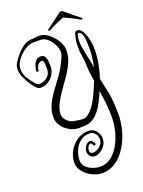

<svg xmlns="http://www.w3.org/2000/svg" viewBox="-217 -972 1051 1415"><g transform="rotate(-20 309.0 -265.0)"><path d="M330 348Q293 348 253.5 329Q214 310 187.5 278Q161 246 161 207Q161 158 185 115.5Q209 73 249 46.5Q289 20 338 20Q374 20 396.5 47Q419 74 419 107Q419 144 396.5 170Q374 196 346 207Q333 212 323 212Q301 212 286.5 196Q272 180 272 158Q272 138 287 116.5Q302 95 323 94Q334 94 342 103.5Q350 113 354 123Q354 124 354.5 124.5Q355 125 355 127Q355 136 345 136Q339 136 336 130Q335 126 331.5 120Q328 114 323 113Q309 113 300.5 128.5Q292 144 292 158Q292 171 299.5 177Q307 183 318 183Q334 183 352.5 173Q371 163 384.5 145.5Q398 128 398 106Q398 80 381 60Q364 40 338 40Q297 40 266.5 64Q236 88 219.5 126Q203 164 203 206Q203 234 224 255Q245 276 275 287Q305 298 332 298Q383 298 421.5 267Q460 236 485.5 188Q511 140 523.5 86Q536 32 536 -15Q536 -72 530.5 -124Q525 -176 517 -228Q501 -191 480.5 -150.5Q460 -110 431.5 -77.5Q403 -45 362 -30Q355 -28 348 -26.5Q341 -25 332 -25Q321 -25 309.5 -24Q298 -23 286 -23Q272 -23 255 -26Q224 -32 195 -51.5Q166 -71 148 -100Q130 -129 130 -162Q130 -213 152 -259Q174 -305 206 -348.5Q238 -392 269.5 -435Q301 -478 321 -523Q329 -540 338 -558.5Q347 -577 347 -599Q347 -624 331.5 -655Q316 -686 291 -708.5Q266 -731 237 -731H177Q154 -731 127.5 -717Q101 -703 77.5 -680.5Q54 -658 39 -631.5Q24 -605 24 -581Q24 -541 43.5 -508Q63 -475 88 -446Q95 -439 103.5 -433.5Q112 -428 119 -428Q147 -428 172 -445Q197 -462 205 -487Q208 -497 208.5 -503Q209 -509 209 -522Q209 -527 208.5 -541.5Q208 -556 205 -569Q202 -582 196 -582Q174 -585 161 -566Q148 -547 146 -526Q144 -518 136 -518Q132 -518 129.5 -521Q127 -524 128 -529Q131 -551 139 -572Q147 -593 162 -606Q177 -619 200 -616Q221 -614 229 -597Q237 -580 238.5 -558.5Q240 -537 240 -522Q240 -491 223.5 -462.5Q207 -434 179.5 -416.5Q152 -399 119 -399Q102 -399 88 -412Q74 -425 63 -441.5Q52 -458 44 -470Q29 -493 16.5 -521.5Q4 -550 3 -581Q3 -608 14 -628Q25 -648 38 -664Q55 -686 76 -707.5Q97 -729 122 -743.5Q147 -758 175 -758Q193 -758 207 -760.5Q221 -763 237 -763Q265 -763 292 -746.5Q319 -730 341 -705Q363 -680 376.5 -651.5Q390 -623 390 -599Q391 -543 366.5 -493Q342 -443 310 -399Q289 -367 260 -327Q231 -287 209.5 -244.5Q188 -202 188 -162Q188 -137 211 -113Q234 -89 265 -84Q284 -81 300.5 -78.5Q317 -76 334 -76Q354 -76 373 -90.5Q392 -105 407.5 -124.5Q423 -144 431 -157Q447 -183 460 -210Q473 -237 482 -259L505 -314L498 -360Q491 -403 491 -438.5Q491 -474 484 -513Q480 -534 478.5 -556.5Q477 -579 478 -606Q478 -626 482 -644Q486 -662 491 -682Q493 -691 497.5 -697.5Q502 -704 514 -704Q535 -704 549 -684Q563 -664 572 -635.5Q581 -607 584.5 -579Q588 -551 588 -534Q588 -475 577.5 -419Q567 -363 550 -310Q558 -269 568 -227.5Q578 -186 582 -148Q586 -114 587.5 -80.5Q589 -47 589 -15Q589 30 578 80.5Q567 131 545.5 178.5Q524 226 492.5 264.5Q461 303 420.5 325.5Q380 348 330 348ZM535 -403Q544 -435 549 -467.5Q554 -500 554 -534V-564Q554 -588 552 -615.5Q550 -643 541.5 -663Q533 -683 515 -683Q511 -683 509.5 -677.5Q508 -672 506 -669Q503 -657 502 -646Q501 -635 501 -623Q501 -592 506 -568Q511 -544 515 -521Q521 -490 528 -462.5Q535 -435 535 -404ZM574 -768Q570 -768 564 -771Q542 -785 508 -801.5Q474 -818 450 -829Q434 -824 412 -814.5Q390 -805 368 -794.5Q346 -784 331 -775Q325 -772 321 -772Q314 -772 314 -777Q314 -782 320 -786L437 -873Q442 -878 450 -878Q456 -878 463 -873Q488 -851 520 -825.5Q552 -800 575 -782Q581 -778 581 -773Q581 -768 574 -768Z"/></g></svg>

Font: Ruge Boogie
Style: Regular
Weight: 400
Designer: Robert E. Leuschke
Foundry: Robert E. Leuschke
Version: Version 1.010; ttfautohint (v1.8.3)